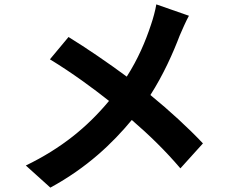

<svg xmlns="http://www.w3.org/2000/svg" viewBox="-20 -807 1040 877"><path d="M843 -735 694 -787C690 -761 679 -721 670 -695C644 -616 610 -537 559 -457C478 -517 373 -589 293 -638L208 -536C310 -474 406 -403 478 -346C379 -227 261 -130 98 -51L210 50C379 -42 494 -153 582 -259C662 -190 734 -120 804 -38L907 -152C839 -224 755 -301 667 -373C726 -465 771 -566 801 -645C811 -668 830 -712 843 -735Z"/></svg>

Font: Source Han Sans CN
Style: Bold
Weight: 700
Designer: Ryoko NISHIZUKA 西塚涼子 (kana, bopomofo & ideographs); Paul D. Hunt (Latin, Greek & Cyrillic); Sandoll Communications 산돌커뮤니
Foundry: Adobe
Version: Version 2.001;hotconv 1.0.107;makeotfexe 2.5.65593